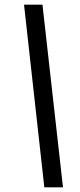

<svg xmlns="http://www.w3.org/2000/svg" viewBox="-20 -755 345 823"><path d="M170 48 83 -735H162L250 48Z"/></svg>

Font: Archivo Expanded Medium
Style: Italic
Weight: 500
Width: 7
Italic angle: -10°
Designer: Hector Gatti
Foundry: Omnibus-Type
Version: Version 2.001